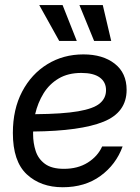

<svg xmlns="http://www.w3.org/2000/svg" viewBox="-20 -748 567 779"><path d="M234.4 11.7Q145 11.7 88.6 -40.8Q32.2 -93.3 32.2 -208.5Q32.2 -304.7 69.8 -376.2Q107.4 -447.8 172.1 -487.5Q236.8 -527.3 318.4 -527.3Q397 -527.3 445.3 -489.7Q493.7 -452.1 493.7 -383.3Q493.7 -292 400.1 -254.2Q306.6 -216.3 114.3 -214.4Q114.3 -209 114.3 -203.6Q114.3 -167.5 124.8 -135.3Q135.3 -103 162.6 -83Q189.9 -63 239.3 -63Q295.9 -63 336.2 -88.4Q376.5 -113.8 394.5 -153.8H477.5Q450.7 -80.1 387.7 -34.2Q324.7 11.7 234.4 11.7ZM122.6 -284.7Q234.4 -285.6 296.9 -296.4Q359.4 -307.1 384.8 -328.4Q410.2 -349.6 410.2 -382.3Q410.2 -415 384.8 -433.6Q359.4 -452.1 310.1 -452.1Q256.3 -452.1 218.3 -429.7Q180.2 -407.2 156.7 -369.1Q133.3 -331.1 122.6 -284.7ZM220.2 -582 139.2 -727.5H233.9L291.5 -582ZM361.8 -582 302.2 -727.5H397L431.2 -582Z"/></svg>

Font: Inter Display
Style: Italic
Weight: 400
Italic angle: -9.39999°
Designer: Rasmus Andersson
Foundry: rsms
Version: Version 4.000;git-a52131595